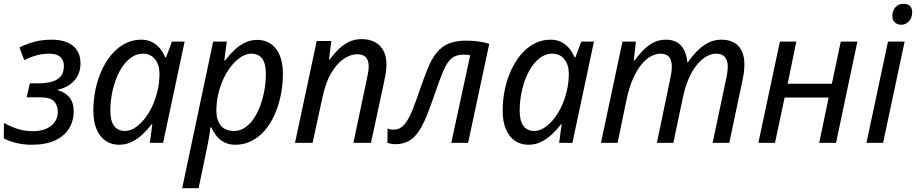

<svg xmlns="http://www.w3.org/2000/svg" viewBox="-20 -756 4847 1016"><path d="M148 10Q106 10 66 0.5Q26 -9 0 -24L1 -105Q26 -91 65 -76.5Q104 -62 155 -62Q195 -62 224 -74.5Q253 -87 269.5 -110Q286 -133 286 -163Q286 -198 266.5 -219.5Q247 -241 192 -241H121L138 -315H185Q218 -315 248.5 -322Q279 -329 298.5 -349Q318 -369 318 -408Q318 -437 299 -454.5Q280 -472 241 -472Q219 -472 198 -468.5Q177 -465 155 -457.5Q133 -450 108 -438L83 -505Q124 -525 164 -535.5Q204 -546 254 -546Q302 -546 336 -531.5Q370 -517 388 -489Q406 -461 406 -421Q406 -385 392 -357Q378 -329 351 -309.5Q324 -290 285 -281V-279Q325 -268 347.5 -240.5Q370 -213 370 -167Q370 -117 346 -77Q322 -37 272.5 -13.5Q223 10 148 10Z M610 10Q570 10 539.5 -10.5Q509 -31 491.5 -71Q474 -111 474 -170Q474 -230 486 -285.5Q498 -341 520.5 -388.5Q543 -436 574 -471.5Q605 -507 644 -526.5Q683 -546 727 -546Q761 -546 785.5 -533Q810 -520 827 -499Q844 -478 854 -453H859L890 -536H957L843 0H773L786 -99H783Q761 -70 734.5 -45Q708 -20 677 -5Q646 10 610 10ZM641 -63Q675 -63 708.5 -90Q742 -117 769.5 -163Q797 -209 811 -266Q819 -296 821.5 -321.5Q824 -347 824 -366Q824 -413 800.5 -442.5Q777 -472 736 -472Q707 -472 681 -456Q655 -440 633.5 -411Q612 -382 596.5 -343.5Q581 -305 572.5 -260.5Q564 -216 564 -169Q564 -116 584 -89.5Q604 -63 641 -63Z M944 240 1108 -536H1180L1167 -436H1171Q1194 -466 1219.5 -490.5Q1245 -515 1275.5 -530Q1306 -545 1341 -545Q1381 -545 1411.5 -525Q1442 -505 1459.5 -465Q1477 -425 1477 -365Q1477 -306 1465.5 -251Q1454 -196 1433 -148.5Q1412 -101 1381 -65.5Q1350 -30 1311 -10Q1272 10 1226 10Q1192 10 1167 -3Q1142 -16 1125.5 -37Q1109 -58 1098 -82H1093Q1092 -66 1087.5 -37.5Q1083 -9 1079 9L1031 240ZM1219 -63Q1249 -63 1275 -80Q1301 -97 1321.5 -126.5Q1342 -156 1356.5 -195Q1371 -234 1379 -277.5Q1387 -321 1387 -366Q1387 -419 1367.5 -445.5Q1348 -472 1309 -472Q1288 -472 1266 -460.5Q1244 -449 1223.5 -428.5Q1203 -408 1185 -380Q1167 -352 1153.5 -318Q1140 -284 1132.5 -246.5Q1125 -209 1125 -169Q1125 -122 1148 -92.5Q1171 -63 1219 -63Z M1541 0 1656 -539H1733L1721 -440H1723Q1742 -465 1766 -490Q1790 -515 1821.5 -532Q1853 -549 1894 -549Q1935 -549 1964.5 -533Q1994 -517 2009.5 -487Q2025 -457 2025 -414Q2025 -391 2021 -367Q2017 -343 2013 -325L1943 0H1850L1921 -337Q1926 -360 1928.5 -375.5Q1931 -391 1931 -405Q1931 -437 1916 -453Q1901 -469 1869 -469Q1837 -469 1800.5 -445.5Q1764 -422 1733 -370Q1702 -318 1684 -230L1634 0Z M2071 7Q2058 7 2047.5 4.5Q2037 2 2030 0L2031 -76Q2038 -73 2045.5 -71.5Q2053 -70 2063 -70Q2086 -70 2103 -82Q2120 -94 2135.5 -119Q2151 -144 2166.5 -183.5Q2182 -223 2201 -279Q2224 -346 2244 -395Q2264 -444 2290 -476.5Q2316 -509 2353.5 -525Q2391 -541 2448 -541Q2481 -541 2512.5 -536.5Q2544 -532 2569 -524L2457 0H2368L2468 -463Q2462 -465 2453 -466Q2444 -467 2433 -467Q2394 -467 2370 -447.5Q2346 -428 2326 -381Q2306 -334 2277 -249Q2256 -187 2236.5 -139.5Q2217 -92 2195 -59.5Q2173 -27 2143 -10Q2113 7 2071 7Z M2776 10Q2736 10 2705.5 -10.5Q2675 -31 2657.5 -71Q2640 -111 2640 -170Q2640 -230 2652 -285.5Q2664 -341 2686.5 -388.5Q2709 -436 2740 -471.5Q2771 -507 2810 -526.5Q2849 -546 2893 -546Q2927 -546 2951.5 -533Q2976 -520 2993 -499Q3010 -478 3020 -453H3025L3056 -536H3123L3009 0H2939L2952 -99H2949Q2927 -70 2900.5 -45Q2874 -20 2843 -5Q2812 10 2776 10ZM2807 -63Q2841 -63 2874.5 -90Q2908 -117 2935.5 -163Q2963 -209 2977 -266Q2985 -296 2987.5 -321.5Q2990 -347 2990 -366Q2990 -413 2966.5 -442.5Q2943 -472 2902 -472Q2873 -472 2847 -456Q2821 -440 2799.5 -411Q2778 -382 2762.5 -343.5Q2747 -305 2738.5 -260.5Q2730 -216 2730 -169Q2730 -116 2750 -89.5Q2770 -63 2807 -63Z M3160 0 3274 -536H3345L3334 -437H3339Q3357 -462 3380.5 -487Q3404 -512 3434.5 -529Q3465 -546 3503 -546Q3556 -546 3584 -514.5Q3612 -483 3617 -427H3621Q3641 -457 3667 -484Q3693 -511 3725.5 -528.5Q3758 -546 3797 -546Q3856 -546 3887.5 -512.5Q3919 -479 3919 -416Q3919 -392 3916 -370.5Q3913 -349 3908 -326L3839 0H3751L3822 -336Q3827 -359 3829 -375.5Q3831 -392 3831 -407Q3831 -436 3816 -454Q3801 -472 3769 -472Q3746 -472 3720.5 -458.5Q3695 -445 3671 -417Q3647 -389 3627 -345.5Q3607 -302 3594 -242L3543 0H3456L3526 -336Q3531 -359 3533 -375Q3535 -391 3535 -403Q3535 -436 3521 -454Q3507 -472 3475 -472Q3452 -472 3426.5 -459Q3401 -446 3376.5 -417.5Q3352 -389 3331 -343Q3310 -297 3296 -231L3248 0Z M3993 0 4107 -536H4194L4148 -313H4382L4429 -536H4517L4404 0H4315L4365 -240H4132L4081 0Z M4565 0 4679 -536H4767L4653 0ZM4749 -625Q4729 -625 4715.5 -637Q4702 -649 4702 -671Q4702 -689 4709 -703.5Q4716 -718 4729.5 -727Q4743 -736 4761 -736Q4784 -736 4795.5 -724Q4807 -712 4807 -692Q4807 -661 4789.5 -643Q4772 -625 4749 -625Z"/></svg>

Font: Noto Sans Display
Style: Italic
Weight: 400
Italic angle: -12°
Designer: Monotype Design Team
Foundry: Monotype Imaging Inc.
Version: Version 2.003